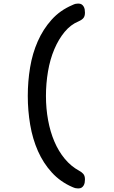

<svg xmlns="http://www.w3.org/2000/svg" viewBox="-20 -889 640 1078"><path d="M457 118Q457 127 455.5 136Q454 145 449.5 152.5Q445 160 438 164.5Q431 169 419 169Q412 169 404.5 167.5Q397 166 386 161Q319 132 271 79.5Q223 27 193 -41Q163 -109 149.5 -188.5Q136 -268 136 -350Q136 -432 149 -510.5Q162 -589 192 -657Q222 -725 269.5 -778Q317 -831 385 -860Q397 -866 404.5 -867.5Q412 -869 419 -869Q431 -869 438 -864.5Q445 -860 449.5 -852.5Q454 -845 455.5 -836.5Q457 -828 457 -818Q457 -799 449 -788.5Q441 -778 421 -769Q377 -751 343 -710Q309 -669 285 -612.5Q261 -556 249.5 -488Q238 -420 238 -350Q238 -280 250 -214.5Q262 -149 285.5 -94Q309 -39 344 3Q379 45 425 70Q440 78 448.5 88.5Q457 99 457 118Z"/></svg>

Font: Maple Mono NL Medium
Style: Regular
Weight: 500
Monospace: yes
Designer: subframe7536
Version: Version 7.000